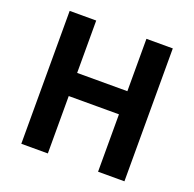

<svg xmlns="http://www.w3.org/2000/svg" viewBox="-130 -874 1016 1006"><g transform="rotate(20 378.5 -370.5)"><path d="M91 0H239V-320H519V0H666V-741H519V-449H239V-741H91Z"/></g></svg>

Font: Source Han Sans CN
Style: Bold
Weight: 700
Designer: Ryoko NISHIZUKA 西塚涼子 (kana, bopomofo & ideographs); Paul D. Hunt (Latin, Greek & Cyrillic); Sandoll Communications 산돌커뮤니
Foundry: Adobe
Version: Version 2.001;hotconv 1.0.107;makeotfexe 2.5.65593